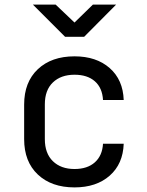

<svg xmlns="http://www.w3.org/2000/svg" viewBox="-20 -805 640 835"><path d="M304 10Q204 10 144.5 -46Q85 -102 85 -200V-350Q85 -448 144.5 -504Q204 -560 304 -560Q399 -560 457 -509Q515 -458 518 -370H428Q425 -423 392.5 -451.5Q360 -480 304 -480Q245 -480 210 -446.5Q175 -413 175 -351V-200Q175 -138 210 -104Q245 -70 304 -70Q360 -70 392.5 -99Q425 -128 428 -180H518Q515 -92 457 -41Q399 10 304 10ZM263 -645 123 -785H222L304 -707L384 -785H485L346 -645Z"/></svg>

Font: NKDuy Mono
Style: Regular
Weight: 400
Monospace: yes
Designer: NKDuy
Foundry: NKDuy
Version: Version 2.251; ttfautohint (v1.8.4.7-5d5b)